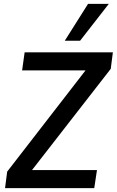

<svg xmlns="http://www.w3.org/2000/svg" viewBox="-20 -970 602 990"><path d="M6 0 17 -85 421 -607H94L107 -700H562L551 -615L145 -93H480L466 0ZM314 -760 434 -950H541L393 -760Z"/></svg>

Font: Host Grotesk Medium
Style: Italic
Weight: 500
Italic angle: -8°
Designer: Doğukan Karapınar based on Poppins by Indian Type Foundry, Jonny Pinhorn
Foundry: Element Type
Version: Version 1.001; ttfautohint (v1.8.4.7-5d5b)